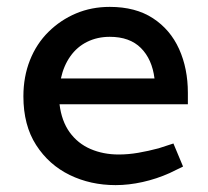

<svg xmlns="http://www.w3.org/2000/svg" viewBox="-20 -531 605 558"><path d="M316 7Q243 7 182.5 -22.5Q122 -52 85 -109.5Q48 -167 48 -251Q48 -308 67 -356Q86 -404 121 -438.5Q156 -473 201 -492Q246 -511 299 -511Q374 -511 424.5 -478Q475 -445 500.5 -388.5Q526 -332 526 -261V-228H153Q159 -179 182.5 -146.5Q206 -114 243 -98Q280 -82 325 -82Q353 -82 382 -87Q411 -92 441 -100L484 -114L512 -47L473 -28Q435 -11 394.5 -2Q354 7 316 7ZM157 -303H429Q422 -359 389.5 -391.5Q357 -424 299 -424Q263 -424 233.5 -409.5Q204 -395 184.5 -367.5Q165 -340 157 -303Z"/></svg>

Font: REM Medium
Style: Regular
Weight: 400
Version: Version 1.005;gftools[0.9.28]